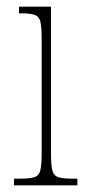

<svg xmlns="http://www.w3.org/2000/svg" viewBox="-20 -556 259 576"><path d="M22 0V-20H38Q69 -20 83 -24.5Q97 -29 101 -45Q105 -61 105 -96V-437Q105 -473 101.5 -489.5Q98 -506 85 -511Q72 -516 43 -516H37V-536H133V-96Q133 -61 137 -45Q141 -29 155 -24.5Q169 -20 199 -20H212V0Z"/></svg>

Font: Noto Serif Tamil ExtraCondensed Thin
Style: Italic
Weight: 100
Width: 2
Italic angle: -12°
Designer: Indian Type Foundry, Tom Grace, and the Monotype Design Team
Foundry: Monotype Imaging Inc.
Version: Version 2.003; ttfautohint (v1.8.4.7-5d5b)